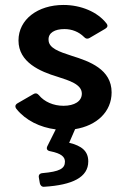

<svg xmlns="http://www.w3.org/2000/svg" viewBox="-20 -500 493 755"><path d="M418.9 -136.7C418.9 -227.5 332 -258.8 262.7 -280.3C211.9 -296.9 170.9 -310.5 170.9 -343.8C169.9 -371.1 195.3 -385.7 233.4 -385.7C262.7 -385.7 290 -375 310.5 -354.5C316.4 -347.7 324.2 -345.7 332 -350.6L393.6 -386.7C403.3 -392.6 405.3 -399.4 398.4 -408.2C363.3 -453.1 298.8 -480.5 229.5 -480.5C128.9 -480.5 52.7 -423.8 52.7 -340.8C52.7 -254.9 137.7 -218.8 206.1 -198.2C251 -183.6 301.8 -168.9 301.8 -131.8C301.8 -101.6 272.5 -84 229.5 -84C190.4 -84 154.3 -99.6 132.8 -126C126 -133.8 119.1 -134.8 111.3 -129.9L48.8 -93.8C39.1 -87.9 38.1 -80.1 44.9 -71.3C81.1 -26.4 137.7 1 199.2 8.8L166 75.2C161.1 85.9 166 92.8 177.7 94.7C221.7 103.5 235.4 117.2 235.4 135.7C235.4 163.1 213.9 174.8 147.5 180.7C135.7 181.6 130.9 188.5 132.8 198.2L136.7 220.7C138.7 229.5 144.5 235.4 154.3 234.4C264.6 227.5 327.1 197.3 327.1 134.8C327.1 93.8 300.8 73.2 252 61.5L275.4 7.8C360.4 -5.9 418.9 -60.5 418.9 -136.7Z"/></svg>

Font: Ed Sans Neue SemiBold
Style: Regular
Weight: 600
Designer: Stephen Hutchings
Version: Version 1.004;PS 001.004;hotconv 1.0.88;makeotf.lib2.5.64775